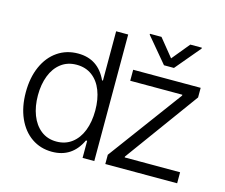

<svg xmlns="http://www.w3.org/2000/svg" viewBox="-105 -883 1216 1036"><g transform="rotate(15 503.5 -365.0)"><path d="M44.9 -263.7Q44.9 -345.2 72.5 -407.5Q100.1 -469.7 149.9 -503.9Q199.7 -538.1 264.6 -538.1Q377 -538.1 425.8 -431.6H430.7V-707H498V0H432.6V-95.7H425.8Q376 10.7 263.7 10.7Q199.2 10.7 149.7 -23.4Q100.1 -57.6 72.5 -119.9Q44.9 -182.1 44.9 -263.7ZM432.6 -264.6Q432.6 -327.6 413.8 -375.7Q395 -423.8 358.9 -450.7Q322.8 -477.5 272.5 -477.5Q221.7 -477.5 185.5 -449.7Q149.4 -421.9 130.9 -373.8Q112.3 -325.7 112.3 -264.6Q112.3 -203.1 131.1 -154.3Q149.9 -105.5 186 -77.1Q222.2 -48.8 272.5 -48.8Q322.3 -48.8 358.4 -76.2Q394.5 -103.5 413.6 -152.3Q432.6 -201.2 432.6 -264.6ZM559.6 -51.8 864.3 -463.9V-468.8H573.2V-530.3H950.2V-476.6L651.4 -66.4V-61.5H960.9V0H559.6ZM754.9 -642.6 835.9 -741.2H900.4V-736.3L783.2 -596.7H727.5L610.4 -736.3V-741.2H674.8Z"/></g></svg>

Font: Pretendard Std Light
Style: Regular
Weight: 300
Designer: Base glyphs from Inter by Rasmus Andersson; Hangeul glyphs from Noto Sans CJK(Source Han Sans) by Jang Soo-young and Kan
Foundry: Kil Hyung-jin
Version: Version 1.309